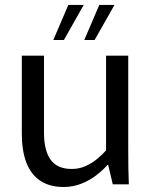

<svg xmlns="http://www.w3.org/2000/svg" viewBox="-20 -745 609 776"><path d="M237.4 10.8Q180.7 10.8 142.9 -14.4Q105.1 -39.6 86.6 -87.7Q68.2 -135.8 68.2 -203.5V-520H157.8V-207.8Q157.8 -137.6 184.4 -99.8Q211.1 -62.1 270.3 -62.1Q300 -62.1 325.9 -73.8Q351.7 -85.4 372.8 -102.8Q393.9 -120.2 408.7 -137.3V-520H498.3V-144.5Q498.3 -102.3 498.8 -67.3Q499.3 -32.3 500.7 0H435.8L417.2 -78.7H414.7Q396.8 -58.1 369.8 -37.1Q342.7 -16.1 309 -2.7Q275.2 10.8 237.4 10.8ZM195.5 -583.4 256.2 -725.1H318.4L238.3 -583.4ZM320.6 -583.4 381.3 -725.1H442.8L362.4 -583.4Z"/></svg>

Font: Murecho Thin
Style: Regular
Weight: 100
Designer: Neil Summerour
Foundry: Positype
Version: Version 1.010